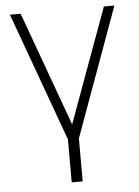

<svg xmlns="http://www.w3.org/2000/svg" viewBox="-52 -581 582 802"><g transform="rotate(-5 239.0 -180.0)"><path d="M216 180V0L20 -540H65L239 -61L414 -540H458L262 0V180Z"/></g></svg>

Font: Hauora
Style: Regular
Weight: 400
Designer: Wayne Shih
Foundry: WCYS
Version: Version 1.001